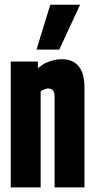

<svg xmlns="http://www.w3.org/2000/svg" viewBox="-20 -810 410 830"><path d="M26.5 0V-544H143.8V-514.9Q161.5 -530.3 179.1 -538.5Q196.6 -546.6 213.9 -550.3Q231.2 -554 247.7 -554Q278.9 -554 300.8 -540.5Q322.7 -526.9 333.9 -500.1Q345.1 -473.3 345.1 -432V0H215.9V-393.5Q215.9 -412.3 208.3 -419.9Q200.6 -427.5 188.9 -427.5Q183.8 -427.5 177.8 -425.7Q171.8 -424 166.2 -421.3Q160.5 -418.6 155.7 -414.8V0ZM137.8 -595.6 197.4 -789.6H326.2L236.2 -595.6Z"/></svg>

Font: Georama ExtraCondensed Thin
Style: Regular
Weight: 100
Width: 2
Designer: Jean-Baptiste Levee
Foundry: Production Type
Version: Version 1.001